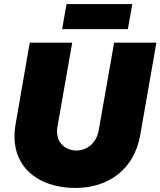

<svg xmlns="http://www.w3.org/2000/svg" viewBox="-20 -911 793 949"><path d="M353 18C514 18 643 -72 673 -243L753 -700H544L468 -267C456 -200 406 -167 358 -167C300 -167 251 -210 264 -285L337 -700H127L57 -297C22 -93 164 18 353 18ZM287 -767H612L634 -891H309Z"/></svg>

Font: Fixel Display 20240404 Black
Style: Italic
Weight: 900
Italic angle: -10°
Designer: AlfaBravo + MacPaw
Foundry: Kyrylo Tkachov, Marchela Mozhyna, Serhii Makarenko, Maria Weinstein, Zakhar Kryvoshyya
Version: Version 1.211;Glyphs 3.2 (3225)